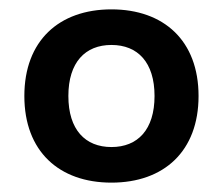

<svg xmlns="http://www.w3.org/2000/svg" viewBox="-20 -730 476 410"><path d="M218 -340C330 -340 404 -407 404 -525C404 -643 330 -710 218 -710C106 -710 32 -643 32 -525C32 -407 106 -340 218 -340ZM126 -525C126 -597 162 -634 218 -634C274 -634 310 -597 310 -525C310 -453 274 -416 218 -416C162 -416 126 -453 126 -525Z"/></svg>

Font: Meta Space
Style: Bold
Weight: 700
Designer: Meta Pool / Florian Karsten
Foundry: Meta Pool / Florian Karsten
Version: Version 2.000;Glyphs 3.1.1 (3137)